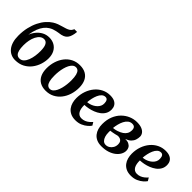

<svg xmlns="http://www.w3.org/2000/svg" viewBox="67 -1740 2630 2630"><g transform="rotate(45 1382.5 -424.5)"><path d="M578 -862 572 -817Q565 -780.5 551.8 -753Q538.5 -725.5 515.5 -707.8Q492.5 -690 455 -681.5Q445 -679.5 433.2 -677.5Q421.5 -675.5 409 -674Q388.5 -670.5 365.5 -665.8Q342.5 -661 318.5 -652.2Q294.5 -643.5 271.5 -628.5Q239 -608.5 211.5 -573.8Q184 -539 163.8 -486.8Q143.5 -434.5 132.5 -362Q150.5 -410 183.5 -450.5Q216.5 -491 262.2 -515.5Q308 -540 365 -540Q421.5 -540 465.2 -515Q509 -490 534 -443Q559 -396 559 -330Q559 -270.5 539.5 -210Q520 -149.5 481.5 -99.2Q443 -49 384.8 -18.2Q326.5 12.5 249.5 12.5Q204.5 12.5 167 -5Q129.5 -22.5 102 -56.5Q74.5 -90.5 59.5 -140.8Q44.5 -191 44.5 -257Q44.5 -343 61.5 -416Q78.5 -489 107.5 -547.8Q136.5 -606.5 174.8 -650Q213 -693.5 255.5 -720Q287.5 -740 319.8 -751.8Q352 -763.5 382.5 -771.8Q413 -780 439.2 -788.8Q465.5 -797.5 485.8 -810.5Q506 -823.5 517.5 -846L524.5 -862ZM330 -473.5Q296.5 -473.5 269.8 -452Q243 -430.5 224.2 -393.2Q205.5 -356 196 -308.2Q186.5 -260.5 187.5 -208Q188 -157 196.8 -120.5Q205.5 -84 224.8 -64.8Q244 -45.5 276 -45.5Q312.5 -45.5 338.5 -71Q364.5 -96.5 380.5 -138Q396.5 -179.5 403.5 -228.5Q410.5 -277.5 410 -324.5Q409 -402.5 388.5 -438Q368 -473.5 330 -473.5Z M930 -568Q997 -568 1043.5 -542Q1090 -516 1114.5 -465.5Q1139 -415 1139.5 -342.5Q1139.5 -271 1119.2 -207Q1099 -143 1060.2 -93.5Q1021.5 -44 966.2 -15.5Q911 13 841 13Q776 13 729.8 -13.2Q683.5 -39.5 659 -89.8Q634.5 -140 634 -212.5Q633.5 -284 653.8 -348.2Q674 -412.5 712.5 -462Q751 -511.5 806 -539.8Q861 -568 930 -568ZM911 -509.5Q883 -509.5 861.8 -491.2Q840.5 -473 825 -442.5Q809.5 -412 799.5 -374Q789.5 -336 785 -295.8Q780.5 -255.5 781 -218.5Q781 -154 791.5 -116Q802 -78 820.5 -61.5Q839 -45 863.5 -45Q891 -45 912 -63Q933 -81 948.5 -111.8Q964 -142.5 973.8 -180.5Q983.5 -218.5 988 -259Q992.5 -299.5 992.5 -336.5Q992 -401.5 981.8 -439.2Q971.5 -477 953.5 -493.2Q935.5 -509.5 911 -509.5Z M1634 -102Q1620.5 -81 1590.8 -54.5Q1561 -28 1517 -8.5Q1473 11 1415.5 11Q1359.5 11 1320.5 -8Q1281.5 -27 1257.2 -59Q1233 -91 1222.2 -131Q1211.5 -171 1211.5 -212.5Q1211.5 -288 1234.5 -352.8Q1257.5 -417.5 1298.5 -466.2Q1339.5 -515 1394.8 -542.2Q1450 -569.5 1514.5 -569.5Q1566.5 -569.5 1599.5 -553.5Q1632.5 -537.5 1648.5 -509.5Q1664.5 -481.5 1665 -447.5Q1666 -399.5 1645.5 -363.2Q1625 -327 1590.5 -301.2Q1556 -275.5 1514.5 -259Q1473 -242.5 1431.5 -234.5Q1390 -226.5 1355.5 -225.5Q1355 -190.5 1360.5 -161.2Q1366 -132 1378.2 -110.8Q1390.5 -89.5 1409.8 -77.8Q1429 -66 1455 -66Q1489.5 -66 1517.5 -77.8Q1545.5 -89.5 1567.8 -108Q1590 -126.5 1607 -146.5ZM1484.5 -508Q1452.5 -508 1429.2 -486Q1406 -464 1390.8 -429.2Q1375.5 -394.5 1367 -355Q1358.5 -315.5 1356 -279.5Q1377.5 -280.5 1402.2 -287.5Q1427 -294.5 1450.8 -307.5Q1474.5 -320.5 1494 -339.2Q1513.5 -358 1525 -382.2Q1536.5 -406.5 1535 -436.5Q1534 -472 1521 -490Q1508 -508 1484.5 -508Z M1920 11Q1865.5 11 1826.2 -6.8Q1787 -24.5 1762 -55.8Q1737 -87 1725.2 -127.2Q1713.5 -167.5 1713.5 -213Q1713.5 -298.5 1740.5 -364.8Q1767.5 -431 1813.2 -476.5Q1859 -522 1916 -545.8Q1973 -569.5 2032.5 -569.5Q2092 -569.5 2129.5 -553.5Q2167 -537.5 2184.8 -512Q2202.5 -486.5 2202.5 -458.5Q2202.5 -426.5 2192.2 -394.2Q2182 -362 2155.5 -335.2Q2129 -308.5 2080.5 -292.5Q2122.5 -293 2150.5 -279.5Q2178.5 -266 2192.5 -242.8Q2206.5 -219.5 2206.5 -188Q2206.5 -153 2187.8 -118Q2169 -83 2132.5 -53.8Q2096 -24.5 2042.5 -6.8Q1989 11 1920 11ZM1949 -44Q1979.5 -44 2005.8 -60.5Q2032 -77 2048.5 -105.5Q2065 -134 2065 -170.5Q2065 -200.5 2054 -218.2Q2043 -236 2024.2 -243.5Q2005.5 -251 1982 -251Q1974.5 -250 1965.2 -247.5Q1956 -245 1945.5 -242.5Q1935 -240 1923.5 -237.5Q1907.5 -234.5 1890.8 -231.2Q1874 -228 1855.5 -226Q1855 -217.5 1855 -209.5Q1855 -201.5 1855 -193.5Q1855 -153 1865.5 -119Q1876 -85 1897 -64.5Q1918 -44 1949 -44ZM1856 -279.5Q1869 -280.5 1881.2 -282.5Q1893.5 -284.5 1905.5 -287.2Q1917.5 -290 1930.5 -294.5Q1972.5 -308.5 2002.2 -328.8Q2032 -349 2047.5 -376.8Q2063 -404.5 2063 -440Q2063 -475.5 2048 -491.8Q2033 -508 2003.5 -508Q1967.5 -508 1941 -486.8Q1914.5 -465.5 1897 -431Q1879.5 -396.5 1869.5 -356.5Q1859.5 -316.5 1856 -279.5Z M2709 -102Q2695.5 -81 2665.8 -54.5Q2636 -28 2592 -8.5Q2548 11 2490.5 11Q2434.5 11 2395.5 -8Q2356.5 -27 2332.2 -59Q2308 -91 2297.2 -131Q2286.5 -171 2286.5 -212.5Q2286.5 -288 2309.5 -352.8Q2332.5 -417.5 2373.5 -466.2Q2414.5 -515 2469.8 -542.2Q2525 -569.5 2589.5 -569.5Q2641.5 -569.5 2674.5 -553.5Q2707.5 -537.5 2723.5 -509.5Q2739.5 -481.5 2740 -447.5Q2741 -399.5 2720.5 -363.2Q2700 -327 2665.5 -301.2Q2631 -275.5 2589.5 -259Q2548 -242.5 2506.5 -234.5Q2465 -226.5 2430.5 -225.5Q2430 -190.5 2435.5 -161.2Q2441 -132 2453.2 -110.8Q2465.5 -89.5 2484.8 -77.8Q2504 -66 2530 -66Q2564.5 -66 2592.5 -77.8Q2620.5 -89.5 2642.8 -108Q2665 -126.5 2682 -146.5ZM2559.5 -508Q2527.5 -508 2504.2 -486Q2481 -464 2465.8 -429.2Q2450.5 -394.5 2442 -355Q2433.5 -315.5 2431 -279.5Q2452.5 -280.5 2477.2 -287.5Q2502 -294.5 2525.8 -307.5Q2549.5 -320.5 2569 -339.2Q2588.5 -358 2600 -382.2Q2611.5 -406.5 2610 -436.5Q2609 -472 2596 -490Q2583 -508 2559.5 -508Z"/></g></svg>

Font: Merriweather 20pt
Style: Bold Italic
Weight: 700
Italic angle: -7.8°
Version: Version 2.101